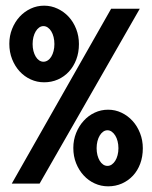

<svg xmlns="http://www.w3.org/2000/svg" viewBox="-20 -654 540 684"><path d="M376 -623H478L121.1 0H22ZM13.2 -498Q13.2 -526.4 23.2 -551.3Q33.2 -576.2 50 -594.5Q66.9 -612.8 89.4 -623.3Q111.8 -633.8 137.2 -633.8Q162.6 -633.8 185.3 -623Q208 -612.3 224.9 -594Q241.7 -575.7 251.5 -550.5Q261.2 -525.4 261.2 -497.1Q261.2 -466.8 251.7 -441.9Q242.2 -417 225.6 -398.9Q209 -380.9 186.3 -370.8Q163.6 -360.8 137.2 -360.8Q111.8 -360.8 89.4 -371.1Q66.9 -381.3 50 -399.7Q33.2 -418 23.2 -443.1Q13.2 -468.3 13.2 -498ZM96.2 -497.1Q96.2 -483.9 99.1 -472.4Q102.1 -460.9 107.2 -452.4Q112.3 -443.8 119.4 -439Q126.5 -434.1 134.8 -434.1Q143.1 -434.1 150.4 -439Q157.7 -443.8 162.8 -452.4Q168 -460.9 170.9 -472.4Q173.8 -483.9 173.8 -497.1Q173.8 -510.3 170.9 -522Q168 -533.7 162.8 -542.2Q157.7 -550.8 150.4 -555.9Q143.1 -561 134.8 -561Q126.5 -561 119.4 -555.9Q112.3 -550.8 107.2 -542.2Q102.1 -533.7 99.1 -522Q96.2 -510.3 96.2 -497.1ZM241.2 -127Q241.2 -155.3 251.2 -180.2Q261.2 -205.1 278.1 -223.6Q294.9 -242.2 317.4 -252.7Q339.8 -263.2 365.2 -263.2Q390.6 -263.2 413.1 -252.4Q435.5 -241.7 452.4 -223.1Q469.2 -204.6 479 -179.4Q488.8 -154.3 488.8 -126Q488.8 -95.7 479.5 -70.8Q470.2 -45.9 453.6 -28.1Q437 -10.3 414.3 -0.2Q391.6 9.8 365.2 9.8Q339.8 9.8 317.4 -0.5Q294.9 -10.7 278.1 -29.1Q261.2 -47.4 251.2 -72.3Q241.2 -97.2 241.2 -127ZM324.2 -126Q324.2 -112.8 327.1 -101.3Q330.1 -89.8 335.2 -81.3Q340.3 -72.8 347.4 -67.9Q354.5 -63 362.8 -63Q371.1 -63 378.2 -67.9Q385.3 -72.8 390.6 -81.3Q396 -89.8 398.9 -101.3Q401.9 -112.8 401.9 -126Q401.9 -139.2 398.9 -150.9Q396 -162.6 390.6 -171.1Q385.3 -179.7 378.2 -184.8Q371.1 -189.9 362.8 -189.9Q354.5 -189.9 347.4 -184.8Q340.3 -179.7 335.2 -171.1Q330.1 -162.6 327.1 -150.9Q324.2 -139.2 324.2 -126Z"/></svg>

Font: InconsolataGo
Style: Bold
Weight: 700
Designer: Raph Levien, Kirill Tkachev(cyreal.org)
Foundry: Raph Levien, Kirill Tkachev(cyreal.org)
Version: Version 1.015; ttfautohint (v0.92) -l 8 -r 50 -G 200 -x 14 -